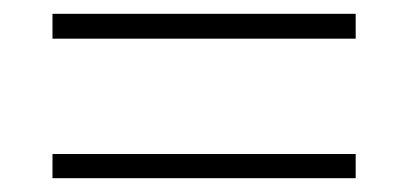

<svg xmlns="http://www.w3.org/2000/svg" viewBox="-20 -460 591 278"><path d="M56 -440H495V-404H56ZM56 -237H495V-202H56Z"/></svg>

Font: Noto Sans Devanagari ExtraLight
Style: Regular
Weight: 200
Designer: Jelle Bosma - Monotype Design Team
Foundry: Monotype Imaging Inc.
Version: Version 2.004; ttfautohint (v1.8.4.7-5d5b)